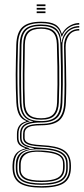

<svg xmlns="http://www.w3.org/2000/svg" viewBox="-20 -705 383 875"><path d="M169.2 150Q102.5 150 71.5 130.9Q40.5 111.8 37.5 67.8Q37.2 62.2 37.1 58.1Q37 54 37.2 47Q38.2 13.8 52 -3.8Q65.8 -21.2 95.2 -28.2V-30.2Q75.5 -36.2 66.4 -47Q57.2 -57.8 57.2 -76.5Q57.2 -82.2 57.2 -86.1Q57.2 -90 57.2 -95Q57.2 -117.8 67.9 -132.2Q78.5 -146.8 99.5 -151.8V-153.8Q78.8 -161 67.6 -181.4Q56.5 -201.8 54.5 -238Q53 -270.2 52.2 -301.6Q51.5 -333 51.6 -364.9Q51.8 -396.8 52.5 -430.5Q53.2 -464.2 54.2 -501Q56 -557.2 82.2 -581.6Q108.5 -606 167.2 -606Q209.8 -606 231.6 -593.4Q253.5 -580.8 261.2 -551.5H263.2Q269.5 -564.8 281.5 -575.8Q293.5 -586.8 309 -593.4Q324.5 -600 341.2 -600V-593Q312.8 -593 291.1 -576.6Q269.5 -560.2 262.8 -538.5H260.2Q253.2 -571.2 231.8 -585.4Q210.2 -599.5 167.2 -599.5Q112.2 -599.5 87.9 -576.8Q63.5 -554 62 -501Q60.8 -452 60 -408.2Q59.2 -364.5 59.8 -322.8Q60.2 -281 62.2 -237.8Q64 -200.5 77 -179.9Q90 -159.2 114.5 -153.2V-151.2Q87.5 -146 75.9 -132.8Q64.2 -119.5 64.2 -95Q64.2 -90 64.2 -86.1Q64.2 -82.2 64.2 -76.5Q64.2 -57.2 75.9 -46.5Q87.5 -35.8 113.5 -30V-27.5Q76.5 -23.5 61.1 -5.6Q45.8 12.2 44.8 47Q44.5 54 44.6 58.1Q44.8 62.2 45 67.8Q47.8 108.5 76.9 126Q106 143.5 169.2 143.5Q236.5 143.5 265.5 124.5Q294.5 105.5 296 61.5Q296.2 55.8 296.2 50.2Q296.2 44.8 295.8 38Q293.8 1 264.4 -16.6Q235 -34.2 169.8 -37Q139.2 -38.5 120.6 -42.9Q102 -47.2 93.6 -55.5Q85.2 -63.8 85.2 -76.5Q85.2 -82.2 85.2 -86.1Q85.2 -90 85.2 -95Q85.2 -119.5 104.4 -130Q123.5 -140.5 167.2 -140.5Q221.2 -140.5 245.9 -163Q270.5 -185.5 272.5 -238.8Q274.2 -281.5 274.2 -319.6Q274.2 -357.8 273.5 -399.2Q272.8 -440.8 271.8 -493.2Q271.2 -527.8 290.1 -550.2Q309 -572.8 341.2 -572.8V-566Q309.5 -566 294 -543.4Q278.5 -520.8 279 -488.8Q280 -438.5 281 -397.9Q282 -357.2 282 -319.1Q282 -281 280.2 -238Q278 -182.8 252.5 -158.4Q227 -134 167.2 -134Q142.5 -134 125.9 -130.8Q109.2 -127.5 100.8 -119.1Q92.2 -110.8 92.2 -95.2Q92.2 -90 92.2 -86.1Q92.2 -82.2 92.2 -76.5Q92.2 -65.2 100.9 -58.4Q109.5 -51.5 126.9 -48.1Q144.2 -44.8 170.2 -43.5Q239.2 -40.2 269.4 -21.5Q299.5 -2.8 302.8 38Q303.2 44.8 303.4 50.2Q303.5 55.8 303.2 61.5Q301.8 109 271 129.5Q240.2 150 169.2 150ZM169.2 130.8Q206.8 130.8 231.8 124.2Q256.8 117.8 269.2 102.5Q281.8 87.2 281.8 61.5Q281.8 55.8 281.8 50.2Q281.8 44.8 281.5 38Q281 17.8 269.1 4.5Q257.2 -8.8 232.9 -15.9Q208.5 -23 170.5 -24.5Q111.8 -27.2 86.2 -10.2Q60.8 6.8 59.5 47Q59.2 54 59.2 58.1Q59.2 62.2 59.5 67.8Q60.8 101.8 86.8 116.2Q112.8 130.8 169.2 130.8ZM169.2 124.5Q114.2 124.5 91.1 110.9Q68 97.2 67 67.8Q66.8 62.2 66.8 58.1Q66.8 54 66.8 47Q66.8 6.5 92.4 -7.6Q118 -21.8 169.2 -19Q207 -17.2 229.6 -10.6Q252.2 -4 262.8 8Q273.2 20 274.2 38Q274.8 44.8 274.8 50.2Q274.8 55.8 274.5 61.5Q273.5 95.2 249 109.9Q224.5 124.5 169.2 124.5ZM169.2 118Q204 118 225.2 112.2Q246.5 106.5 256.6 94Q266.8 81.5 267.2 61.5Q267.5 55.8 267.5 50.2Q267.5 44.8 267.2 38Q266.8 22 257.2 11.6Q247.8 1.2 226.2 -4.6Q204.8 -10.5 168.2 -13Q119.2 -16.5 96.8 -1.6Q74.2 13.2 74.2 47Q74.2 54 74.2 58.1Q74.2 62.2 74.2 67.8Q74.2 93 96.4 105.5Q118.5 118 169.2 118ZM169.2 137.2Q109.2 137.2 81.4 121Q53.5 104.8 52.2 67.8Q52 62.2 52 58.1Q52 54 52 47Q52 10.8 71.8 -6.5Q91.5 -23.8 134 -27.8V-29.8Q100.8 -34 86 -44.9Q71.2 -55.8 71.2 -76.5Q71.2 -82.2 71.2 -86.1Q71.2 -90 71.2 -95Q71.2 -120.2 86.5 -134Q101.8 -147.8 130 -151V-152.5Q102.5 -157 87 -177.9Q71.5 -198.8 70 -237.5Q68.2 -280.8 67.8 -322.5Q67.2 -364.2 67.9 -408.1Q68.5 -452 69.8 -501Q71 -550.2 93.8 -571.8Q116.5 -593.2 167.2 -593.2Q214.5 -593.2 236 -574.2Q257.5 -555.2 259.2 -512.2H261.2Q263.8 -534 274.4 -550.5Q285 -567 302.1 -576.5Q319.2 -586 341.2 -586.5V-579.5Q305.5 -579.5 284.6 -554.4Q263.8 -529.2 264.5 -497.5Q265.8 -442.8 266.2 -400.4Q266.8 -358 266.2 -319.5Q265.8 -281 264.2 -237.8Q262.5 -189.8 240.2 -168.2Q218 -146.8 167.2 -146.8Q135.5 -146.8 115.9 -141.6Q96.2 -136.5 87.2 -125.1Q78.2 -113.8 78.2 -95Q78.2 -90 78.2 -86.1Q78.2 -82.2 78.2 -76.5Q78.2 -54 99.8 -43.8Q121.2 -33.5 169.5 -31.2Q209 -29.5 235.2 -22.1Q261.5 -14.8 274.8 -0.1Q288 14.5 288.5 38Q288.8 44.8 288.8 50.2Q288.8 55.8 288.8 61.5Q288.8 102 260.6 119.6Q232.5 137.2 169.2 137.2ZM167.2 -153.2Q214.8 -153.2 234.6 -173.8Q254.5 -194.2 256.2 -238.5Q258 -281.2 258.2 -319.9Q258.5 -358.5 257.8 -402Q257 -445.5 255.2 -502.8Q254 -549.2 232.4 -568Q210.8 -586.8 167.2 -586.8Q119 -586.8 98.8 -566.4Q78.5 -546 77.8 -501Q76.5 -427.2 76.1 -364.8Q75.8 -302.2 77.8 -237.2Q79.2 -192.8 100 -173Q120.8 -153.2 167.2 -153.2ZM167.2 -159.5Q125 -159.5 105.9 -177.9Q86.8 -196.2 85.5 -237Q83.8 -302.2 84 -364.8Q84.2 -427.2 85.5 -501Q86.2 -543.5 105.2 -562Q124.2 -580.5 167.2 -580.5Q209 -580.5 227.5 -562.1Q246 -543.8 247.2 -503.5Q249.2 -445.8 249.9 -402.1Q250.5 -358.5 250.1 -320Q249.8 -281.5 248.2 -238.8Q247 -199.5 229.2 -179.5Q211.5 -159.5 167.2 -159.5ZM167.2 -166Q205.2 -166 222.2 -183.5Q239.2 -201 240.2 -239Q241.5 -281.5 241.9 -320Q242.2 -358.5 241.6 -402.2Q241 -446 239.2 -504Q238.2 -541 220.9 -557.5Q203.5 -574 167.2 -574Q128.5 -574 111.2 -557.1Q94 -540.2 93.2 -501Q92 -427.2 91.4 -364.8Q90.8 -302.2 93.2 -237Q94.5 -200 111.8 -183Q129 -166 167.2 -166ZM147.2 -677V-685H187.2V-677ZM147.2 -645V-653H187.2V-645ZM147.2 -661V-669H187.2V-661Z"/></svg>

Font: Big Shoulders Inline Text Thin
Style: Regular
Weight: 100
Designer: Patric King
Foundry: XO Type Co
Version: Version 2.002